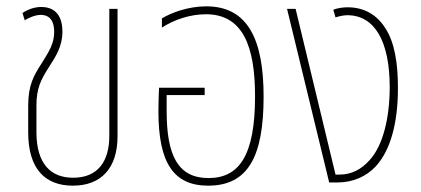

<svg xmlns="http://www.w3.org/2000/svg" viewBox="-20 -576 1328 606"><path d="M210 10C300 10 351 -46 351 -146V-548H325V-147C325 -67 289 -15 211 -15C141 -15 95 -58 95 -159V-243C95 -297 109 -324 133 -362C157 -399 177 -430 177 -476C177 -537 144 -554 110 -554C89 -554 67 -546 51 -535L58 -512C68 -518 89 -529 109 -529C130 -529 151 -518 151 -475C151 -440 136 -415 112 -377C86 -337 69 -307 69 -242V-158C69 -41 124 10 210 10Z M637 10C763 10 812 -82 812 -271C812 -452 762 -556 631 -556C574 -556 521 -536 491 -518V-489C530 -514 580 -531 630 -531C746 -531 785 -431 785 -272C785 -87 736 -14 638 -14C542 -14 506 -85 506 -225V-276H626V-299H482C481 -281 480 -246 480 -225C480 -63 527 10 637 10Z M1019 0H1043C1095 0 1136 -19 1166 -51C1213 -102 1236 -189 1236 -298C1236 -375 1226 -443 1195 -489C1169 -529 1130 -553 1077 -553C1065 -553 1045 -551 1032 -545L1039 -521C1047 -524 1064 -528 1076 -528C1163 -528 1210 -445 1210 -301C1210 -202 1188 -115 1146 -70C1120 -41 1089 -25 1052 -25H1039L913 -548H886Z"/></svg>

Font: Noto Sans Thai Cond Thin
Style: Regular
Weight: 100
Width: 3
Designer: Monotype Design Team
Foundry: Monotype Imaging Inc.
Version: Version 2.002